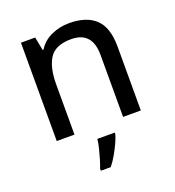

<svg xmlns="http://www.w3.org/2000/svg" viewBox="-138 -657 901 987"><g transform="rotate(-20 312.0 -163.5)"><path d="M350 -548Q445 -548 494.5 -501Q544 -454 544 -350V0H447V-339Q447 -467 332 -467Q246 -467 213.5 -417Q181 -367 181 -275V0H84V-538H162L176 -465H181Q207 -507 253 -527.5Q299 -548 350 -548ZM379 70Q374 89 361.5 116Q349 143 333 171Q317 199 299 221H245V209Q252 192 260 165.5Q268 139 275 110.5Q282 82 284 61H379Z"/></g></svg>

Font: Noto Sans Kayah Li Medium
Style: Regular
Weight: 500
Designer: Monotype Design Team, Sérgio Martins
Foundry: Monotype Imaging Inc.
Version: Version 2.002; ttfautohint (v1.8.4.7-5d5b)